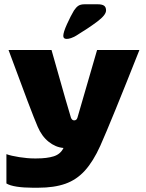

<svg xmlns="http://www.w3.org/2000/svg" viewBox="-20 -682 682 898"><path d="M10 176V39Q32 47 70.5 53Q109 59 140 59H151Q200 59 231.5 49Q263 39 277 10Q240 7 207.5 -19Q175 -45 156 -90Q129 -152 20 -448H221Q306 -147 312 -131Q317 -119 327 -119Q338 -119 342 -131L434 -448H632Q499 -112 449 0Q416 73 377 116Q338 159 285.5 177.5Q233 196 159 196H132Q91 196 58.5 191Q26 186 10 176ZM326 -633Q336 -648 346.5 -655Q357 -662 376 -662H437Q457 -662 466.5 -655.5Q476 -649 476 -633Q476 -612 435.5 -581.5Q395 -551 336 -515Q310 -500 292 -500Q276 -500 276 -514Q276 -531 293.5 -569.5Q311 -608 326 -633Z"/></svg>

Font: Dashboard
Style: Regular
Weight: 400
Designer: jaiki
Version: Version 1.000